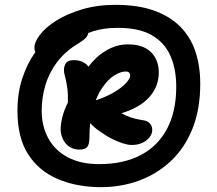

<svg xmlns="http://www.w3.org/2000/svg" viewBox="-20 -908 897 792"><path d="M396 -136Q298 -136 219.5 -169Q141 -202 96.5 -271Q52 -340 52 -450Q52 -525 72 -585Q92 -645 123 -689Q125 -691 126 -693Q122 -701 122 -711Q122 -735 145.5 -765.5Q169 -796 213 -823.5Q257 -851 319 -869.5Q381 -888 457 -888Q548 -888 613.5 -865Q679 -842 722 -799.5Q765 -757 785.5 -697Q806 -637 806 -563Q806 -456 773.5 -376Q741 -296 684 -243Q627 -190 553.5 -163Q480 -136 396 -136ZM344 -772Q342 -761 335 -753Q324 -741 297 -725Q247 -694 214.5 -650.5Q182 -607 167 -556Q152 -505 152 -451Q152 -388 179 -338Q206 -288 259 -259.5Q312 -231 389 -231Q490 -231 561 -268.5Q632 -306 669.5 -377.5Q707 -449 707 -550Q707 -625 682 -680Q657 -735 603 -764.5Q549 -794 462 -793Q409 -793 364 -779Q354 -776 344 -772ZM308 -291Q274 -291 253 -314Q232 -337 230 -373Q230 -395 237 -424Q244 -453 260 -485Q261 -521 257.5 -546.5Q254 -572 245 -606Q241 -627 249.5 -643.5Q258 -660 285 -660Q312 -660 331 -647Q339 -641 345 -633Q360 -653 378 -670Q405 -695 438 -710Q471 -725 507 -725Q552 -725 580 -709.5Q608 -694 621.5 -668Q635 -642 635 -610Q635 -550 595 -506.5Q555 -463 481 -441Q498 -431 518.5 -424Q539 -417 564 -413Q586 -411 597 -400Q608 -389 608 -372Q608 -356 596.5 -341.5Q585 -327 566.5 -318.5Q548 -310 523 -310Q509 -310 487.5 -316.5Q466 -323 440.5 -336Q415 -349 389 -368Q369 -382 352 -400Q349 -373 349 -342Q349 -312 339.5 -301.5Q330 -291 308 -291ZM375 -494Q419 -509 448 -526Q484 -547 500.5 -566Q517 -585 517 -595Q517 -603 513 -608Q509 -613 498 -613Q478 -613 452.5 -597.5Q427 -582 404 -549Q387 -526 375 -494Z"/></svg>

Font: Shantell Sans Light SemiBold
Style: Regular
Weight: 600
Version: Version 1.008;[ac192a2d6]